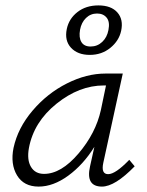

<svg xmlns="http://www.w3.org/2000/svg" viewBox="-20 -685 543 710"><path d="M312 -482Q267 -482 242.5 -508.5Q218 -535 227 -578Q235 -616 266.5 -640.5Q298 -665 344 -665Q391 -665 414 -639Q437 -613 428 -571Q420 -534 388 -508Q356 -482 312 -482ZM276 -575Q271 -546 281 -529.5Q291 -513 315 -513Q340 -513 358 -530Q376 -547 381 -574Q387 -604 374.5 -619.5Q362 -635 339 -635Q315 -635 298 -618.5Q281 -602 276 -575ZM458 -94 478 -70Q405 5 357 5Q296 5 313 -70L329 -142Q288 -76 232.5 -35.5Q177 5 123 5Q68 5 43 -36.5Q18 -78 30 -138Q46 -212 100.5 -276Q155 -340 227.5 -376.5Q300 -413 370 -413H434L362 -83Q353 -41 380 -41Q407 -41 458 -94ZM143 -42Q206 -42 270 -117Q334 -192 353 -278L372 -369H364Q273 -369 189 -301.5Q105 -234 87 -138Q79 -94 94.5 -68Q110 -42 143 -42Z"/></svg>

Font: EauTestInfant Semilight
Style: Italic
Weight: 300
Italic angle: -12°
Designer: Christian Thalmann (Catharsis Fonts)
Version: Version 0.001;PS 000.001;hotconv 1.0.88;makeotf.lib2.5.64775